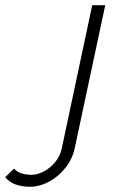

<svg xmlns="http://www.w3.org/2000/svg" viewBox="-232 -540 453 737"><path d="M-116 177Q-146 177 -171 168.5Q-196 160 -212 140L-178 107Q-166 121 -148 126Q-130 131 -111 131Q-88 131 -63.5 118Q-39 105 -20 82Q-1 59 5 30L122 -520H172L55 28Q46 71 18.5 105Q-9 139 -45 158Q-81 177 -116 177Z"/></svg>

Font: Raleway Light
Style: Italic
Weight: 300
Italic angle: -12°
Designer: Matt McInerney, Pablo Impallari, Rodrigo Fuenzalida
Foundry: Matt McInerney, Pablo Impallari, Rodrigo Fuenzalida
Version: Version 4.026